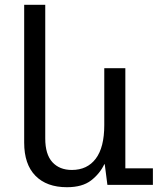

<svg xmlns="http://www.w3.org/2000/svg" viewBox="-20 -780 670 810"><path d="M262.2 9.8Q176.8 9.8 129.4 -38.6Q82 -86.9 82 -178.2V-759.8H170.9V-195.8Q170.9 -128.9 200.9 -95.9Q231 -63 283.2 -63Q348.1 -63 384 -110.6Q419.9 -158.2 419.9 -252V-492.2H508.8V-69.8H625V0H433.1L421.9 -86.9H419.9Q400.9 -46.9 364 -18.6Q327.1 9.8 262.2 9.8Z"/></svg>

Font: Kurinto Seri
Style: Regular
Weight: 400
Designer: Kurinto was developed by Clint Goss from a range of fonts that are compatible with the SIL Open Font License Version 1.1
Foundry: Clinton F. Goss
Version: Version 2.196; July 25, 2020